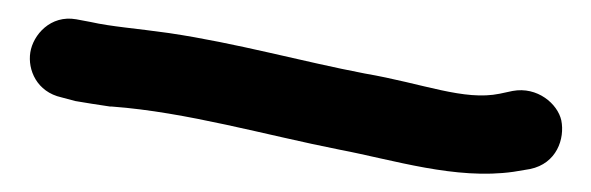

<svg xmlns="http://www.w3.org/2000/svg" viewBox="-20 -66 643 209"><path d="M102 50C183 56 269 81 350 97C408 108 476 130 539 121L557 118C586 112 595 85 591 65C587 47 565 28 538 33L524 36C485 44 441 25 377 14C309 1 238 -19 164 -30C129 -35 101 -37 79 -42L63 -45C35 -50 16 -28 13 -9C10 10 20 34 47 40L62 44C74 46 86 48 100 50Z"/></svg>

Font: Stray Cat
Style: BlkExt
Weight: 900
Version: Version 1.0